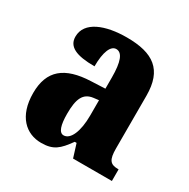

<svg xmlns="http://www.w3.org/2000/svg" viewBox="-132 -671 788 801"><g transform="rotate(30 261.5 -270.0)"><path d="M166 10C225 10 248 -11 286 -64H295L315 0H502V-56H499C461 -56 449 -72 449 -126V-380C449 -505 385 -550 257 -550C155 -550 69 -518 69 -446C69 -398 111 -378 200 -378C200 -448 217 -486 243 -486C272 -486 286 -449 286 -374V-320L218 -317C95 -312 34 -263 34 -154C34 -42 94 10 166 10ZM232 -64C210 -64 200 -95 200 -150C200 -221 215 -256 262 -262L287 -265V-191C287 -115 265 -64 232 -64Z"/></g></svg>

Font: Noto Serif Ethiopic ExtraCondensed Black
Style: Regular
Weight: 900
Width: 2
Designer: Monotype Design Team
Foundry: Monotype Imaging Inc.
Version: Version 2.102